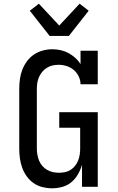

<svg xmlns="http://www.w3.org/2000/svg" viewBox="-20 -1009 640 1037"><path d="M261 8Q235 8 209 1.5Q183 -5 161.5 -20Q140 -35 124.5 -56.5Q109 -78 100 -103Q91 -128 87.5 -154Q84 -180 84 -206V-529Q84 -555 87.5 -581.5Q91 -608 100.5 -632.5Q110 -657 126 -678.5Q142 -700 163.5 -714.5Q185 -729 211 -736Q237 -743 263 -743Q286 -743 308 -738Q330 -733 349.5 -722.5Q369 -712 386 -697Q403 -682 415 -663V-735H508V-554H415Q415 -576 405 -596.5Q395 -617 378.5 -631Q362 -645 340.5 -652Q319 -659 297 -659Q280 -659 264 -655.5Q248 -652 233.5 -643Q219 -634 208.5 -621.5Q198 -609 191 -593.5Q184 -578 181.5 -561.5Q179 -545 179 -529V-206Q179 -190 182 -173Q185 -156 191.5 -140.5Q198 -125 209 -112.5Q220 -100 234.5 -91.5Q249 -83 265.5 -79.5Q282 -76 299 -76Q316 -76 332 -79.5Q348 -83 362 -92Q376 -101 386 -114Q396 -127 402 -142Q408 -157 410.5 -173.5Q413 -190 413 -206V-319H300V-403H508V0H423V-119Q415 -92 401 -67.5Q387 -43 365.5 -25Q344 -7 316.5 0.5Q289 8 261 8ZM248 -815 141 -951 190 -989 300 -871 410 -989 459 -951 352 -815Z"/></svg>

Font: Iosevka Etoile Medium
Style: Regular
Weight: 500
Designer: Belleve Invis
Foundry: Belleve Invis
Version: Version 22.1.2; ttfautohint (v1.8.4)